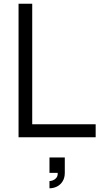

<svg xmlns="http://www.w3.org/2000/svg" viewBox="-20 -740 551 1035"><path d="M246.7 236Q254.8 236 265.5 232Q276.2 228 284.1 218.1Q292 208.2 291 191.7H246.7V109H329.3V191.7Q329.3 218.5 317.6 237.3Q305.8 256.2 287 265.6Q268.2 275 246.7 275ZM80 0V-720H153.7V-70.3H495.7V0Z"/></svg>

Font: Vela Sans GX ExtLt
Style: Regular
Weight: 200
Designer: Principal design: Mikhail Sharanda - project Manrope.
Design modification: Ravid Balaliev
Foundry: Mikhail Sharanda
Version: Version 1.001